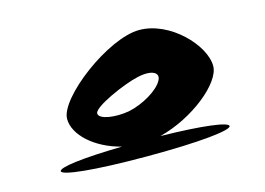

<svg xmlns="http://www.w3.org/2000/svg" viewBox="-70 -840 1001 724"><g transform="rotate(-15 430.0 -478.0)"><path d="M95 -274C95 -258 215 -244 425 -244C635 -244 754 -258 754 -274C754 -289 660 -302 492 -305C624 -338 753 -442 753 -509C753 -590 638 -712 518 -712C396 -712 169 -540 169 -458C169 -395 242 -329 342 -304C185 -301 95 -289 95 -274ZM284 -449C284 -474 411 -530 467 -542C523 -555 557 -538 538 -507C521 -476 460 -438 402 -426C344 -416 284 -426 284 -449Z"/></g></svg>

Font: Ampere
Style: SuExt
Weight: 400
Version: Version 1